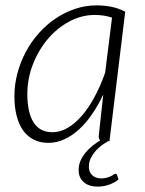

<svg xmlns="http://www.w3.org/2000/svg" viewBox="-20 -524 538 713"><path d="M408.5 121.5Q413 121.5 414.5 125.5L420 142.5Q405.5 154.5 385 161.8Q364.5 169 343 169Q310 169 291 152.5Q272 136 272 107Q272 89 279 73Q286 57 297.2 43.2Q308.5 29.5 323 17.8Q337.5 6 352.5 -3Q349 -5.5 347.8 -9.5Q346.5 -13.5 346.5 -18L363.5 -173Q344.5 -133 321.8 -99.8Q299 -66.5 273 -43Q247 -19.5 218.5 -6.5Q190 6.5 159.5 6.5Q128.5 6.5 104.8 -5.8Q81 -18 65.2 -40.5Q49.5 -63 41.5 -95Q33.5 -127 33.5 -167Q33.5 -210.5 44.8 -252.2Q56 -294 76 -331.5Q96 -369 124 -400.5Q152 -432 186 -455Q220 -478 258.5 -491Q297 -504 338 -504Q367.5 -504 393.8 -498.8Q420 -493.5 445 -480.5L386.5 0H382Q371.5 6 358.8 15Q346 24 335.2 36.2Q324.5 48.5 317.2 63.2Q310 78 310 95Q310 115.5 322.8 127Q335.5 138.5 355.5 138.5Q368 138.5 377 135.8Q386 133 392.2 130Q398.5 127 402.2 124.2Q406 121.5 408.5 121.5ZM175 -33Q203.5 -33 231 -49Q258.5 -65 283.8 -94Q309 -123 331 -163.8Q353 -204.5 370.5 -254L396 -458.5Q366.5 -468.5 332.5 -468.5Q282.5 -468.5 237 -444Q191.5 -419.5 157 -378.5Q122.5 -337.5 102 -284.5Q81.5 -231.5 81.5 -174.5Q81.5 -107.5 104.2 -70.2Q127 -33 175 -33Z"/></svg>

Font: Lato Light
Style: Italic
Weight: 300
Italic angle: -7°
Designer: Lukasz Dziedzic
Foundry: tyPoland Lukasz Dziedzic
Version: Version 2.007; 2014-02-27